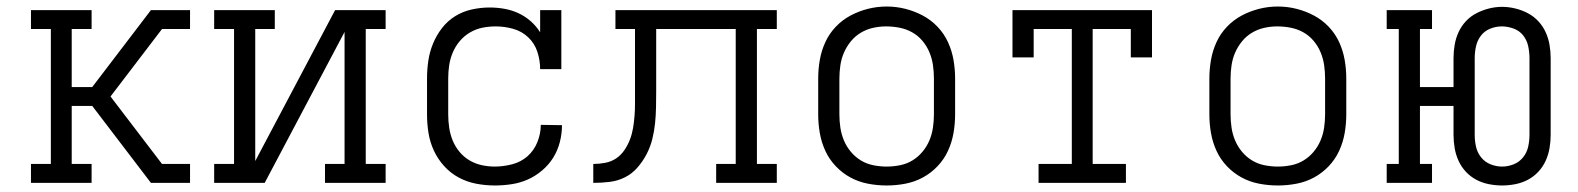

<svg xmlns="http://www.w3.org/2000/svg" viewBox="-20 -561 4840 589"><path d="M75 0V-58H136V-472H75V-530H261V-472H200V-294H263L443 -530H563V-472H477L319 -265L477 -58H563V0H443L263 -236H200V-58H261V0Z M637 0V-58H698V-472H637V-530H823V-472H763V-67L1008 -530H1163V-472H1102V-58H1163V0H977V-58H1037V-463L792 0Z M1498 8Q1469 8 1440.5 2.5Q1412 -3 1387 -16.5Q1362 -30 1342.5 -51.5Q1323 -73 1311 -99Q1299 -125 1294.5 -153Q1290 -181 1290 -210V-320Q1290 -348 1294 -375Q1298 -402 1308.5 -427.5Q1319 -453 1336 -475Q1353 -497 1376.5 -511.5Q1400 -526 1427.5 -532Q1455 -538 1482 -538Q1505 -538 1527.5 -534Q1550 -530 1570.5 -520.5Q1591 -511 1608 -496Q1625 -481 1637 -462V-530H1702V-349H1637Q1637 -376 1628.5 -402Q1620 -428 1600.5 -446.5Q1581 -465 1554.5 -472.5Q1528 -480 1501 -480Q1480 -480 1460 -476Q1440 -472 1422 -461.5Q1404 -451 1390.5 -435Q1377 -419 1369 -400Q1361 -381 1358 -361Q1355 -341 1355 -320V-210Q1355 -190 1358 -169.5Q1361 -149 1368.5 -130.5Q1376 -112 1389 -96Q1402 -80 1419.5 -69.5Q1437 -59 1457 -54.5Q1477 -50 1498 -50Q1524 -50 1551 -57Q1578 -64 1598 -81.5Q1618 -99 1628.5 -125Q1639 -151 1639 -178L1704 -177Q1704 -151 1697.5 -125.5Q1691 -100 1677.5 -78Q1664 -56 1643.5 -38.5Q1623 -21 1599.5 -10.5Q1576 0 1550 4Q1524 8 1498 8Z M1800 0V-58Q1818 -58 1836.5 -61.5Q1855 -65 1870 -75Q1885 -85 1895.5 -100.5Q1906 -116 1912.5 -133Q1919 -150 1922 -168Q1925 -186 1926.5 -204.5Q1928 -223 1928 -241.5Q1928 -260 1928 -278V-281Q1928 -281 1928 -281.5Q1928 -282 1928 -282V-472H1868V-530H2363V-472H2302V-58H2363V0H2177V-58H2237V-472H1993V-282Q1993 -257 1992.5 -232Q1992 -207 1989.5 -182.5Q1987 -158 1981 -134Q1975 -110 1963.5 -88Q1952 -66 1935.5 -47Q1919 -28 1897 -17Q1875 -6 1850 -3Q1825 0 1800 0Z M2700 8Q2671 8 2642.5 2.5Q2614 -3 2589 -16.5Q2564 -30 2544 -51Q2524 -72 2512 -98Q2500 -124 2495 -152.5Q2490 -181 2490 -210V-320Q2490 -349 2495 -377.5Q2500 -406 2512 -432Q2524 -458 2544 -479Q2564 -500 2589.5 -513.5Q2615 -527 2643 -534Q2671 -541 2700 -541Q2729 -541 2757 -534Q2785 -527 2810.5 -513.5Q2836 -500 2856 -479Q2876 -458 2888 -432Q2900 -406 2905 -377.5Q2910 -349 2910 -320V-210Q2910 -181 2905 -152.5Q2900 -124 2888 -98Q2876 -72 2856 -51Q2836 -30 2811 -16.5Q2786 -3 2757.5 2.5Q2729 8 2700 8ZM2700 -50Q2720 -50 2740.5 -54Q2761 -58 2778.5 -68.5Q2796 -79 2809.5 -95Q2823 -111 2831 -130Q2839 -149 2842 -169.5Q2845 -190 2845 -210V-320Q2845 -341 2842 -361.5Q2839 -382 2831 -401Q2823 -420 2809.5 -436Q2796 -452 2778 -462Q2760 -472 2739.5 -476Q2719 -480 2698 -480Q2678 -480 2658 -475.5Q2638 -471 2620.5 -460.5Q2603 -450 2590 -434Q2577 -418 2569 -399.5Q2561 -381 2558 -360.5Q2555 -340 2555 -320V-210Q2555 -190 2558 -169.5Q2561 -149 2569 -130Q2577 -111 2590.5 -95Q2604 -79 2621.5 -68.5Q2639 -58 2659.5 -54Q2680 -50 2700 -50Z M3166 0V-58H3268V-472H3151V-385H3086V-530H3514V-385H3449V-472H3332V-58H3434V0Z M3900 8Q3871 8 3842.5 2.5Q3814 -3 3789 -16.5Q3764 -30 3744 -51Q3724 -72 3712 -98Q3700 -124 3695 -152.5Q3690 -181 3690 -210V-320Q3690 -349 3695 -377.5Q3700 -406 3712 -432Q3724 -458 3744 -479Q3764 -500 3789.5 -513.5Q3815 -527 3843 -534Q3871 -541 3900 -541Q3929 -541 3957 -534Q3985 -527 4010.5 -513.5Q4036 -500 4056 -479Q4076 -458 4088 -432Q4100 -406 4105 -377.5Q4110 -349 4110 -320V-210Q4110 -181 4105 -152.5Q4100 -124 4088 -98Q4076 -72 4056 -51Q4036 -30 4011 -16.5Q3986 -3 3957.5 2.5Q3929 8 3900 8ZM3900 -50Q3920 -50 3940.5 -54Q3961 -58 3978.5 -68.5Q3996 -79 4009.5 -95Q4023 -111 4031 -130Q4039 -149 4042 -169.5Q4045 -190 4045 -210V-320Q4045 -341 4042 -361.5Q4039 -382 4031 -401Q4023 -420 4009.5 -436Q3996 -452 3978 -462Q3960 -472 3939.5 -476Q3919 -480 3898 -480Q3878 -480 3858 -475.5Q3838 -471 3820.5 -460.5Q3803 -450 3790 -434Q3777 -418 3769 -399.5Q3761 -381 3758 -360.5Q3755 -340 3755 -320V-210Q3755 -190 3758 -169.5Q3761 -149 3769 -130Q3777 -111 3790.5 -95Q3804 -79 3821.5 -68.5Q3839 -58 3859.5 -54Q3880 -50 3900 -50Z M4588 8Q4568 8 4547.5 4Q4527 0 4509 -9.5Q4491 -19 4477 -34Q4463 -49 4454.5 -67.5Q4446 -86 4442.5 -106.5Q4439 -127 4439 -147V-236H4336V-58H4373V0H4234V-58H4271V-472H4234V-530H4373V-472H4336V-294H4439V-383Q4439 -403 4442.5 -423.5Q4446 -444 4454.5 -462.5Q4463 -481 4477 -496Q4491 -511 4509.5 -520.5Q4528 -530 4548 -535Q4568 -540 4588 -540Q4608 -540 4628.5 -535Q4649 -530 4667 -520.5Q4685 -511 4699 -496Q4713 -481 4721.5 -462.5Q4730 -444 4733.5 -423.5Q4737 -403 4737 -383V-147Q4737 -127 4733.5 -106.5Q4730 -86 4721.5 -67.5Q4713 -49 4699 -34Q4685 -19 4667 -9.5Q4649 0 4628.5 4Q4608 8 4588 8ZM4588 -50Q4606 -50 4623.5 -57Q4641 -64 4652.5 -78.5Q4664 -93 4668 -111Q4672 -129 4672 -147V-383Q4672 -401 4668 -419.5Q4664 -438 4652.5 -452.5Q4641 -467 4623 -473.5Q4605 -480 4587 -480Q4569 -480 4551.5 -473Q4534 -466 4523 -451.5Q4512 -437 4508 -419Q4504 -401 4504 -383V-147Q4504 -129 4508 -111Q4512 -93 4523.5 -78.5Q4535 -64 4552.5 -57Q4570 -50 4588 -50Z"/></svg>

Font: Iosevka Slab Light Extended
Style: Regular
Weight: 300
Width: 7
Monospace: yes
Designer: Belleve Invis
Foundry: Belleve Invis
Version: Version 11.1.0; ttfautohint (v1.8.3)